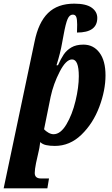

<svg xmlns="http://www.w3.org/2000/svg" viewBox="-65 -790 614 1050"><path d="M124 -562Q145 -667 197.5 -718.5Q250 -770 341 -770Q406 -770 436.5 -748Q467 -726 467 -692Q467 -612 356 -612Q357 -629 357 -656Q357 -685 352 -697.5Q347 -710 333 -710Q315 -710 304.5 -685.5Q294 -661 283 -600L274 -552Q266 -504 244 -433H252Q268 -469 283.5 -492Q299 -515 325 -530.5Q351 -546 391 -546Q446 -546 479 -502Q512 -458 512 -378Q512 -296 478 -205.5Q444 -115 380.5 -53.5Q317 8 235 8Q207 8 187 3.5Q167 -1 155 -13Q154 -9 152.5 4.5Q151 18 147 35L132 102Q125 137 125 156Q125 186 159 186H203L194 240H-45ZM366 -373Q366 -465 329 -465Q296 -465 261.5 -398Q227 -331 212 -261L176 -83Q185 -73 199.5 -64.5Q214 -56 228 -56Q266 -56 298 -109.5Q330 -163 348 -238Q366 -313 366 -373Z"/></svg>

Font: Noto Serif CondExtraBold
Style: Italic
Weight: 800
Width: 3
Italic angle: -12°
Designer: Monotype Design Team
Foundry: Monotype Imaging Inc.
Version: Version 1.001